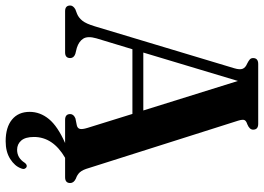

<svg xmlns="http://www.w3.org/2000/svg" viewBox="-157 -590 956 696"><g transform="rotate(90 321.0 -242.0)"><path d="M183.5 -18.5Q183.5 0 163 0H13.5Q-7 0 -7 -18.5Q-7 -29 6.5 -37L23.5 -43.5Q37 -49 48 -62.5Q59 -76 68.5 -108L220.5 -613.5Q226.5 -633.5 222.2 -643.8Q218 -654 203.5 -660Q193.5 -665 188.5 -669.5Q183.5 -674 183.5 -681.5Q183.5 -700 205 -700H422Q443 -700 443 -681.5Q443 -668.5 423.5 -660.5Q411 -656.5 408.2 -650Q405.5 -643.5 410.5 -627L582 -86.5Q588.5 -63.5 597.2 -53.8Q606 -44 620.5 -39Q636.5 -31.5 636.5 -18.5Q636.5 0 615.5 0H545Q469.5 44 469.5 113Q469.5 144 482.5 159Q495.5 174 516 174Q545.5 174 563 146.5Q570 137 578 139.5Q582 141 584.5 146.2Q587 151.5 583 160.5Q575 182.5 549.2 199Q523.5 215.5 485 215.5Q434.5 215.5 406.5 192.5Q378.5 169.5 378.5 128.5Q378.5 90.5 404.5 58.8Q430.5 27 491.5 0H407.5Q386.5 0 386.5 -18.5Q386.5 -31 402.5 -37.5L427.5 -42.5Q438 -45 440.2 -53.5Q442.5 -62 436.5 -81.5L386 -244H151.5L112 -113.5Q103 -82 113 -66Q123 -50 146.5 -42.5L168.5 -37Q183.5 -31.5 183.5 -18.5ZM163.5 -283.5H373.5L266.5 -626.5Z"/></g></svg>

Font: Fraunces 144pt S050 SemiBold
Style: Regular
Weight: 600
Version: Version 1.000; ttfautohint (v1.8.3)